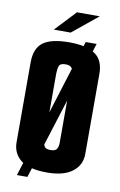

<svg xmlns="http://www.w3.org/2000/svg" viewBox="-91 -825 576 920"><g transform="rotate(10 197.0 -365.0)"><path d="M199 7Q110 7 70 -25Q30 -57 30 -111V-499Q30 -568 69.5 -597Q109 -626 197 -626Q280 -626 322.5 -597Q365 -568 364 -498V-112Q364 -58 321.5 -25.5Q279 7 199 7ZM196 -102Q221 -102 227.5 -114.5Q234 -127 234 -143V-465Q234 -483 232 -495Q230 -507 221.5 -513Q213 -519 196 -519Q170 -519 165 -503.5Q160 -488 160 -466V-143Q160 -127 166 -114.5Q172 -102 196 -102ZM59 44 273 -641H326L110 44ZM112 -673 207 -774H318L194 -673Z"/></g></svg>

Font: Smooch Sans Thin ExtraBold
Style: Regular
Weight: 800
Version: Version 1.010